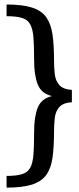

<svg xmlns="http://www.w3.org/2000/svg" viewBox="-20 -774 354 857"><path d="M9.3 63.5V11.2Q53.7 11.2 78.6 3.4Q103.5 -4.4 115 -25.4Q126.5 -46.4 129.4 -85.2Q132.3 -124 132.3 -186Q132.3 -252.9 148.4 -293.5Q164.6 -334 211.9 -345.2Q164.6 -356.4 148.4 -397.2Q132.3 -438 132.3 -504.4Q132.3 -566.4 129.4 -605.2Q126.5 -644 115 -665Q103.5 -686 78.6 -693.8Q53.7 -701.7 9.3 -701.7V-753.9Q80.6 -753.9 123 -740.2Q165.5 -726.6 186.5 -697Q207.5 -667.5 214.4 -619.6Q221.2 -571.8 221.2 -502.9Q221.2 -471.2 224.6 -442.4Q228 -413.6 244.6 -394.5Q261.2 -375.5 300.8 -372.6V-317.9Q261.2 -314.9 244.6 -295.9Q228 -276.9 224.6 -248Q221.2 -219.2 221.2 -188Q221.2 -119.6 214.6 -71.5Q208 -23.4 186.8 6.3Q165.5 36.1 123 49.8Q80.6 63.5 9.3 63.5Z"/></svg>

Font: Pontano Sans
Style: Regular
Weight: 400
Designer: Vernon Adams
Foundry: Vernon Adams
Version: Version 2.001